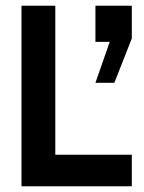

<svg xmlns="http://www.w3.org/2000/svg" viewBox="-20 -650 501 670"><path d="M440 -110V0H55V-630H173V-110ZM379 -361H313L363 -504H313V-630H440V-516Z"/></svg>

Font: Pragati Narrow
Style: Bold
Weight: 700
Designer: Hector Gatti, Marcela Romero, Pablo Cosgaya and Nicolas Silva
Foundry: Omnibus-Type
Version: Version 1.010; ttfautohint (v1.3)